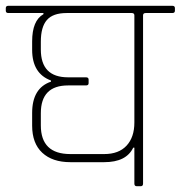

<svg xmlns="http://www.w3.org/2000/svg" viewBox="-30 -643 624 663"><path d="M81 -471V-500Q81 -572 120 -594V-598H-1Q-10 -598 -10 -606V-615Q-10 -623 -1 -623H565Q574 -623 574 -615V-606Q574 -598 565 -598H473Q464 -598 464 -590V-9Q464 0 456 0H442Q434 0 434 -9V-133H430Q406 -83 330 -83H213Q151 -83 116 -115.5Q81 -148 81 -209V-253Q81 -339 146 -361V-365Q81 -389 81 -471ZM425 -598H200Q153 -598 132 -574Q111 -550 111 -499V-472Q111 -376 205 -376H267Q276 -376 276 -368V-356Q276 -348 267 -348H205Q111 -348 111 -252V-210Q111 -111 213 -111H330Q380 -111 407 -140Q434 -169 434 -220V-590Q434 -598 425 -598Z"/></svg>

Font: Rajdhani Light
Style: Regular
Weight: 300
Designer: Satya Rajpurohit, Jyotish Sonowal
Foundry: Indian Type Foundry
Version: Version 1.201;PS 1.0;hotconv 1.0.78;makeotf.lib2.5.61930; tt